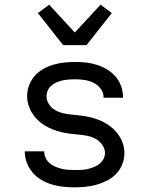

<svg xmlns="http://www.w3.org/2000/svg" viewBox="-20 -793 640 821"><path d="M299 8Q274 8 250 5.5Q226 3 202.5 -4Q179 -11 157.5 -23.5Q136 -36 120 -54.5Q104 -73 95 -96.5Q86 -120 86 -144V-146H169Q169 -132 175 -118.5Q181 -105 192 -95.5Q203 -86 216 -80.5Q229 -75 242.5 -71.5Q256 -68 270.5 -67Q285 -66 299 -66Q313 -66 326.5 -66.5Q340 -67 353.5 -70Q367 -73 380 -78Q393 -83 404 -91.5Q415 -100 422 -112.5Q429 -125 429 -138Q429 -157 417.5 -173.5Q406 -190 389.5 -199Q373 -208 354 -212Q335 -216 316 -217.5Q297 -219 278 -221.5Q259 -224 240.5 -228.5Q222 -233 204.5 -240Q187 -247 170.5 -257Q154 -267 140.5 -280.5Q127 -294 117 -310Q107 -326 101.5 -344.5Q96 -363 96 -383Q96 -406 104.5 -428.5Q113 -451 128.5 -468.5Q144 -486 165 -498Q186 -510 208.5 -516.5Q231 -523 254.5 -525.5Q278 -528 301 -528Q325 -528 348.5 -525.5Q372 -523 395 -515.5Q418 -508 438.5 -495.5Q459 -483 474.5 -465Q490 -447 498 -424Q506 -401 506 -378V-375H423V-376Q423 -397 410.5 -413.5Q398 -430 380 -439Q362 -448 341.5 -451Q321 -454 301 -454Q288 -454 275 -453Q262 -452 249 -449.5Q236 -447 223.5 -441.5Q211 -436 201 -428Q191 -420 185 -407.5Q179 -395 179 -382Q179 -363 190 -346.5Q201 -330 218 -321Q235 -312 253.5 -308Q272 -304 291 -302.5Q310 -301 329 -298.5Q348 -296 366.5 -291.5Q385 -287 403 -280Q421 -273 437 -263Q453 -253 467 -239.5Q481 -226 491 -210Q501 -194 506.5 -175.5Q512 -157 512 -138Q512 -114 503 -91Q494 -68 477.5 -50.5Q461 -33 439 -21.5Q417 -10 394 -3.5Q371 3 347 5.5Q323 8 299 8ZM250 -600 142 -737 190 -773 300 -654 410 -773 458 -737 350 -600Z"/></svg>

Font: Iosevka Aile
Style: Regular
Weight: 400
Designer: Belleve Invis
Foundry: Belleve Invis
Version: Version 28.0.1; ttfautohint (v1.8.4)